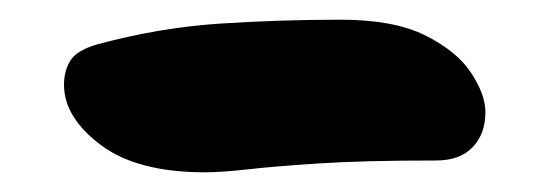

<svg xmlns="http://www.w3.org/2000/svg" viewBox="-20 -358 559 195"><path d="M188 -183Q119 -183 82 -211Q45 -239 45 -272Q45 -286 51.5 -296.5Q58 -307 79 -313Q142 -330 203 -334Q264 -338 326 -338Q380 -338 412 -322Q444 -306 458.5 -284Q473 -262 473 -244Q473 -222 460 -208.5Q447 -195 423 -195Q349 -195 303.5 -192Q258 -189 231.5 -186Q205 -183 188 -183Z"/></svg>

Font: Shantell Sans Normal
Style: Bold
Weight: 700
Designer: Stephen Nixon, Anya Danilova, Shantell Martin
Foundry: Arrow Type
Version: Version 1.009;[a7da0bfa3]